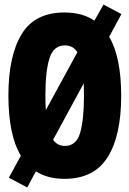

<svg xmlns="http://www.w3.org/2000/svg" viewBox="-20 -780 570 846"><path d="M100 46 19 3 72 -94Q44 -140 30.5 -207Q17 -274 17 -359Q17 -533 75 -629Q133 -725 264 -725Q343 -725 396 -689L436 -760L515 -718L461 -618Q488 -572 501 -506.5Q514 -441 514 -358Q514 -182 454 -87Q394 8 264 8Q190 8 138 -25ZM180 -359Q180 -323 182 -295L321 -550Q302 -580 266 -580Q216 -580 198 -523Q180 -466 180 -359ZM266 -137Q317 -137 333.5 -196Q350 -255 350 -359Q350 -388 349 -413L214 -164Q233 -137 266 -137Z"/></svg>

Font: Noto Sans Mono Condensed Black
Style: Regular
Weight: 900
Width: 3
Designer: Monotype Design Team
Foundry: Monotype Imaging Inc.
Version: Version 2.014